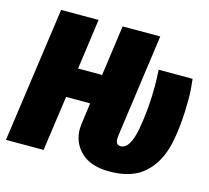

<svg xmlns="http://www.w3.org/2000/svg" viewBox="-104 -816 1042 956"><g transform="rotate(15 417.0 -338.5)"><path d="M340 -148Q340 -156 342 -174L357 -284H233L193 0H-1L97 -696H290L254 -436H378L414 -696H608L535 -171Q533 -155 533 -149Q533 -117 558 -117Q606 -117 626 -223.5Q646 -330 646 -450Q646 -492 643 -534H818Q825 -478 825 -436Q825 -293 802.5 -195Q780 -97 716.5 -39Q653 19 536 19Q440 19 390 -29Q340 -77 340 -148Z"/></g></svg>

Font: Fira Sans Condensed Black
Style: Italic
Weight: 900
Width: 3
Italic angle: -8°
Designer: Carrois Corporate & Edenspiekermann AG
Foundry: Carrois Corporate GbR & Edenspiekermann AG
Version: Version 4.203